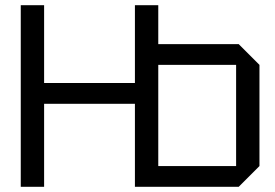

<svg xmlns="http://www.w3.org/2000/svg" viewBox="-20 -720 1060 740"><path d="M60 0V-700H150V-400H500V-700H590V-550H900L980 -470V-80L900 0H500V-320H150V0ZM890 -470H590V-80H890Z"/></svg>

Font: Tektur
Style: Regular
Weight: 400
Designer: Adam Jagosz
Foundry: Adam Jagosz
Version: Version 1.005;gftools[0.9.30]